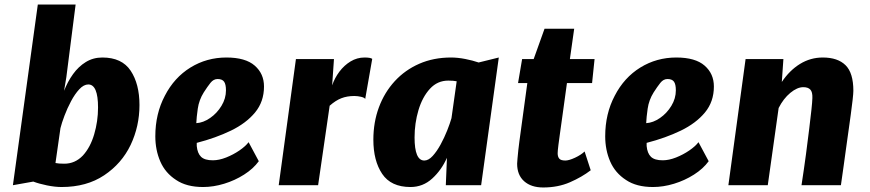

<svg xmlns="http://www.w3.org/2000/svg" viewBox="-20 -818 3844 848"><path d="M252 8Q223 8 187.5 0.8Q152 -6.5 127 -16L37 0L147 -798H314L273 -477L263 -417Q278.5 -457 302.5 -490.5Q326.5 -524 359 -544Q391.5 -564 432 -564Q518.5 -564 557.2 -505.5Q596 -447 596 -354Q596 -260.5 557 -178Q517.5 -95.5 440 -43.8Q362.5 8 252 8ZM264 -95Q311.5 -95 346 -131Q379 -167 396 -224.8Q413 -282.5 413 -343Q413 -445 370 -445Q350 -445 330.2 -423.8Q310.5 -402.5 293.8 -371Q277 -339.5 264.8 -307Q252.5 -274.5 247 -252L225 -98Q238.5 -95 264 -95Z M877 8Q804 8 758 -23Q710 -54 688 -104.8Q666 -155.5 666 -216Q666 -315.5 708 -395Q749.5 -475.5 821.2 -519.8Q893 -564 980 -564Q1064 -564 1105 -528.2Q1146 -492.5 1146 -436Q1146 -369 1106.5 -321.2Q1067 -273.5 999.8 -241Q932.5 -208.5 849 -187V-173Q852 -141 868 -125.5Q884 -110 920 -110Q947.5 -110 979 -122.5Q1010.5 -135 1037.5 -153.5Q1064.5 -172 1078 -190L1123 -106Q1098.5 -72.5 1058 -46.8Q1017.5 -21 970 -6.5Q922.5 8 877 8ZM847 -274Q878 -276 908.2 -297Q938.5 -318 958.2 -350.5Q978 -383 978 -419Q978 -445.5 969.8 -457.2Q961.5 -469 941 -469Q923 -469 909.5 -452Q896 -435 880 -410Q859 -376.5 853.5 -338Q848 -299.5 847 -274Z M1211 0 1287 -557H1455L1447 -441Q1458 -473.5 1479 -501.5Q1500 -529.5 1528.5 -546.8Q1557 -564 1590 -564Q1616.5 -564 1624 -558L1593 -381Q1589.5 -387 1574.5 -390.5Q1559.5 -394 1545 -394Q1513 -394 1487.8 -384.2Q1462.5 -374.5 1436 -351L1385 0Z M1793 8Q1707 8 1668 -50Q1629 -108 1629 -201Q1629 -278 1653.5 -344Q1678 -410 1723.5 -459.5Q1769 -509 1832 -536.5Q1895 -564 1972 -564Q2001.5 -564 2034.8 -557.5Q2068 -551 2094 -542L2183 -564L2105 0H1949L1954 -121Q1930 -67 1889 -29.5Q1848 8 1793 8ZM1854 -109Q1872.5 -109 1891 -129.2Q1909.5 -149.5 1926 -179.8Q1942.5 -210 1955 -241.5Q1967.5 -273 1974 -296L1997 -459Q1983.5 -462 1960 -462Q1912 -462 1879 -426Q1845.5 -389.5 1828.2 -331.5Q1811 -273.5 1811 -211Q1811 -109 1854 -109Z M2379 10Q2326 10 2295 -17.5Q2264 -45 2264 -95Q2264 -99.5 2265.5 -116.5Q2267 -133.5 2269.2 -154.8Q2271.5 -176 2274 -194L2309 -451H2268L2286 -557H2337L2385 -691H2516L2497 -557H2606L2595 -451H2484Q2472.5 -367.5 2465 -313.2Q2457.5 -259 2453 -227.2Q2448.5 -195.5 2446.5 -179Q2444.5 -162.5 2443.8 -155Q2443 -147.5 2443 -141Q2443 -126 2450 -117.5Q2457 -109 2477 -109Q2493 -109 2519.8 -121.5Q2546.5 -134 2562 -149L2589 -66Q2550 -36 2497.2 -13Q2444.5 10 2379 10Z M2864 8Q2791 8 2745 -23Q2697 -54 2675 -104.8Q2653 -155.5 2653 -216Q2653 -315.5 2695 -395Q2736.5 -475.5 2808.2 -519.8Q2880 -564 2967 -564Q3051 -564 3092 -528.2Q3133 -492.5 3133 -436Q3133 -369 3093.5 -321.2Q3054 -273.5 2986.8 -241Q2919.5 -208.5 2836 -187V-173Q2839 -141 2855 -125.5Q2871 -110 2907 -110Q2934.5 -110 2966 -122.5Q2997.5 -135 3024.5 -153.5Q3051.5 -172 3065 -190L3110 -106Q3085.5 -72.5 3045 -46.8Q3004.5 -21 2957 -6.5Q2909.5 8 2864 8ZM2834 -274Q2865 -276 2895.2 -297Q2925.5 -318 2945.2 -350.5Q2965 -383 2965 -419Q2965 -445.5 2956.8 -457.2Q2948.5 -469 2928 -469Q2910 -469 2896.5 -452Q2883 -435 2867 -410Q2846 -376.5 2840.5 -338Q2835 -299.5 2834 -274Z M3197 0 3273 -557H3440L3433 -456Q3467 -507 3513.2 -535.5Q3559.5 -564 3614 -564Q3680 -564 3714.5 -530Q3749 -496 3749 -417Q3749 -406 3745.8 -377.2Q3742.5 -348.5 3737.8 -313.8Q3733 -279 3729 -250Q3727.5 -240 3723.8 -213Q3720 -186 3715.2 -151.2Q3710.5 -116.5 3705.8 -83Q3701 -49.5 3697.8 -26.5Q3694.5 -3.5 3694 0H3520Q3531.5 -75 3539.8 -137.2Q3548 -199.5 3554 -249Q3560 -299.5 3563.8 -333.2Q3567.5 -367 3568 -385Q3569 -411.5 3559 -422.2Q3549 -433 3528 -433Q3501 -433 3470.5 -407.8Q3440 -382.5 3419 -341L3371 0Z"/></svg>

Font: Merriweather Sans ExtraBold
Style: Italic
Weight: 800
Italic angle: -7.5°
Designer: Eben Sorkin
Foundry: Eben Sorkin
Version: Version 2.001; ttfautohint (v1.8.3)